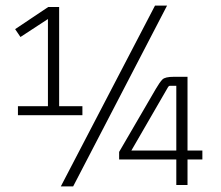

<svg xmlns="http://www.w3.org/2000/svg" viewBox="-20 -660 787 685"><path d="M649 0H609V-94L612 -91H405V-118L536 -343Q550 -367 559.5 -376.5Q569 -386 600 -386H649V-120L646 -123H702V-91H646L649 -94ZM580 -350 447 -120 444 -123H612L609 -120V-354H586Q583 -354 580 -350ZM274 -281V-249H44V-281ZM34 -556 152 -635H191V-249H151V-599L157 -596L53 -528ZM533 -640H576L241 5H197Z"/></svg>

Font: Gemunu Libre ExtraLight ExtraLight
Style: Regular
Weight: 250
Version: Version 1.100